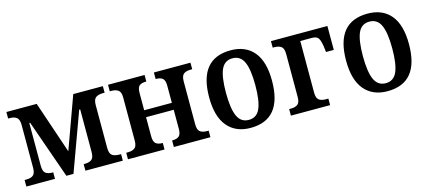

<svg xmlns="http://www.w3.org/2000/svg" viewBox="-47 -936 2983 1334"><g transform="rotate(-15 1444.0 -268.5)"><path d="M18 -47H31Q63 -47 80 -60.5Q97 -74 97 -114V-421Q97 -461 79.5 -475Q62 -489 30 -489H18V-536H236L363 -161L499 -536H712V-489H702Q666 -489 648 -475.5Q630 -462 630 -421V-115Q630 -74 647.5 -60.5Q665 -47 702 -47H712V0H443V-47H449Q483 -47 500.5 -60.5Q518 -74 518 -115V-421H511L357 0H306L158 -421H152V-115Q152 -74 168.5 -60.5Q185 -47 218 -47H224V0H18Z M749 -47H761Q793 -47 810.5 -60.5Q828 -74 828 -113V-423Q828 -462 810.5 -475.5Q793 -489 761 -489H749V-536H1012V-489H1009Q977 -489 961.5 -476Q946 -463 946 -423V-300H1145V-423Q1145 -462 1129 -475.5Q1113 -489 1082 -489H1079V-536H1342V-489H1331Q1298 -489 1280.5 -475.5Q1263 -462 1263 -423V-113Q1263 -74 1280.5 -60.5Q1298 -47 1331 -47H1342V0H1079V-47H1082Q1113 -47 1129 -60.5Q1145 -74 1145 -113V-250H946V-113Q946 -74 962 -60.5Q978 -47 1009 -47H1012V0H749Z M1405 -269Q1405 -547 1633 -547Q1740 -547 1798.5 -477Q1857 -407 1857 -269Q1857 10 1630 10Q1523 10 1464 -60.5Q1405 -131 1405 -269ZM1737 -269Q1737 -382 1712.5 -436Q1688 -490 1631 -490Q1574 -490 1550 -436.5Q1526 -383 1526 -269Q1526 -156 1550.5 -101.5Q1575 -47 1632 -47Q1689 -47 1713 -101.5Q1737 -156 1737 -269Z M1921 -47H1932Q1966 -47 1983 -60.5Q2000 -74 2000 -113V-422Q2000 -462 1982.5 -475.5Q1965 -489 1932 -489H1921V-536H2327V-364H2271L2266 -405Q2259 -451 2246.5 -467.5Q2234 -484 2201 -484H2118V-113Q2118 -74 2135 -60.5Q2152 -47 2183 -47H2203V0H1921Z M2390 -269Q2390 -547 2618 -547Q2725 -547 2783.5 -477Q2842 -407 2842 -269Q2842 10 2615 10Q2508 10 2449 -60.5Q2390 -131 2390 -269ZM2722 -269Q2722 -382 2697.5 -436Q2673 -490 2616 -490Q2559 -490 2535 -436.5Q2511 -383 2511 -269Q2511 -156 2535.5 -101.5Q2560 -47 2617 -47Q2674 -47 2698 -101.5Q2722 -156 2722 -269Z"/></g></svg>

Font: Noto Serif NarrowSemiBold
Style: Regular
Weight: 600
Width: 4
Designer: Monotype Design Team
Foundry: Monotype Imaging Inc.
Version: Version 1.001